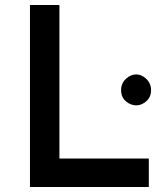

<svg xmlns="http://www.w3.org/2000/svg" viewBox="-20 -749 671 769"><path d="M100 -729H218V-114H576V0H100ZM465 -388Q465 -415 484 -433Q503 -451 526 -451Q547 -451 566 -433Q585 -415 585 -388Q585 -360 566 -343.5Q547 -327 526 -327Q503 -327 484 -343.5Q465 -360 465 -388Z"/></svg>

Font: Reem Kufi Medium
Style: Regular
Weight: 500
Designer: Khaled Hosny
Version: Version 1.001